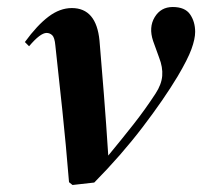

<svg xmlns="http://www.w3.org/2000/svg" viewBox="-20 -519 577 548"><path d="M187 9 177 1Q168 -109 158 -203.5Q148 -298 138 -389Q136 -412 129 -418.5Q122 -425 113 -425Q95 -425 63 -387L51 -399Q86 -447 118.5 -471.5Q151 -496 185 -496Q255 -496 264 -403Q270 -332 276.5 -250Q283 -168 289 -75Q327 -121 360.5 -163.5Q394 -206 424 -252Q441 -278 443 -302.5Q445 -327 434 -355L417 -402Q404 -441 421.5 -470Q439 -499 473 -499Q508 -499 522.5 -478Q537 -457 537 -428Q537 -408 526.5 -379Q516 -350 487 -301Q448 -236 387 -156Q326 -76 249 2Z"/></svg>

Font: DeepMind Serif Display
Style: Italic
Weight: 400
Italic angle: -12°
Designer: Frank Grießhammer / Modifications: Colophon Foundry
Foundry: Colophon Foundry
Version: Version 5.003; ttfautohint (v1.8.2)